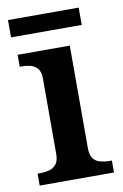

<svg xmlns="http://www.w3.org/2000/svg" viewBox="-80 -729 499 776"><g transform="rotate(-10 170.0 -340.5)"><path d="M19 0V-49H32Q49 -49 66.5 -53.5Q84 -58 95.5 -72Q107 -86 107 -114V-424Q107 -452 95 -465.5Q83 -479 66 -483Q49 -487 32 -487H23V-536H237V-116Q237 -87 248 -72.5Q259 -58 277 -53.5Q295 -49 312 -49H324V0ZM9 -610V-681H299V-610Z"/></g></svg>

Font: Noto Serif Bengali SemiBold
Style: Regular
Weight: 600
Version: Version 2.003